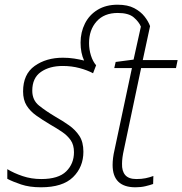

<svg xmlns="http://www.w3.org/2000/svg" viewBox="-20 -785 774 815"><path d="M154 10Q105 10 69.5 -2Q34 -14 11 -26V-67Q39 -50 76 -37.5Q113 -25 155 -25Q228 -25 261 -57.5Q294 -90 294 -139Q294 -170 280 -190Q266 -210 243 -225.5Q220 -241 192 -257Q160 -276 134 -294.5Q108 -313 93 -337Q78 -361 78 -397Q78 -470 127 -505Q176 -540 247 -540Q272 -540 294.5 -536.5Q317 -533 337 -528Q322 -560 322 -604Q322 -648 340.5 -685Q359 -722 394.5 -743.5Q430 -765 479 -765Q522 -765 549.5 -750.5Q577 -736 593.5 -715Q610 -694 617 -674L586 -530H734L727 -496H579L506 -150Q498 -115 498 -90Q497 -59 511.5 -42Q526 -25 559 -25Q581 -25 598 -28.5Q615 -32 631 -38L630 -4Q616 1 597 5.5Q578 10 555 10Q458 10 458 -85Q458 -99 460 -115Q462 -131 466 -148L540 -496H465L471 -522L547 -532L578 -672Q570 -692 548 -711Q526 -730 480 -730Q422 -730 390 -694Q358 -658 358 -602Q358 -575 366 -549.5Q374 -524 388 -508L375 -474Q351 -487 317.5 -496Q284 -505 246 -505Q190 -505 153.5 -479.5Q117 -454 117 -400Q117 -360 145.5 -337Q174 -314 216 -289Q246 -272 273 -253Q300 -234 317 -208Q334 -182 334 -141Q334 -76 290 -33Q246 10 154 10Z"/></svg>

Font: Noto Sans Disp ExtLt
Style: Italic
Weight: 200
Italic angle: -12°
Designer: Monotype Design Team
Foundry: Monotype Imaging Inc.
Version: Version 2.000;GOOG;noto-source:20170915:90ef993387c0